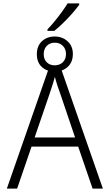

<svg xmlns="http://www.w3.org/2000/svg" viewBox="-20 -1100 640 1120"><path d="M20 0 270 -717H330L580 0H520L436 -245H164L80 0ZM269 -552 182 -298H418L332 -552Q325 -570 316 -597.5Q307 -625 300 -652Q293 -625 284 -597.5Q275 -570 269 -552ZM299 -682Q255 -682 225 -708.5Q195 -735 195 -784Q195 -832 224.5 -859.5Q254 -887 299 -887Q344 -887 374.5 -859Q405 -831 405 -785Q405 -737 374.5 -709.5Q344 -682 299 -682ZM299 -719Q328 -719 346.5 -737Q365 -755 365 -785Q365 -814 346.5 -832.5Q328 -851 300 -851Q271 -851 253 -832.5Q235 -814 235 -784Q235 -754 253 -736.5Q271 -719 299 -719ZM257 -929Q276 -948 298 -975Q320 -1002 340.5 -1030Q361 -1058 374 -1080H442V-1072Q427 -1051 402.5 -1023Q378 -995 350 -967.5Q322 -940 297 -920H257Z"/></svg>

Font: Noto Sans Mono Light
Style: Regular
Weight: 300
Designer: Monotype Design Team
Foundry: Monotype Imaging Inc.
Version: Version 2.014; ttfautohint (v1.8.4.7-5d5b)